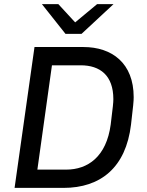

<svg xmlns="http://www.w3.org/2000/svg" viewBox="-20 -915 717 935"><path d="M533 -895H453L346 -806L264 -895H184L299 -750H377ZM386 -686H148L51 0H289C470 0 593 -99 618 -308C629 -402 631 -421 631 -442C631 -607 526 -686 386 -686ZM373 -597C467 -597 532 -548 532 -432C532 -415 530 -397 519 -308C498 -152 408 -89 302 -89H162L233 -597Z"/></svg>

Font: Chivo
Style: Italic
Weight: 400
Italic angle: -8°
Designer: Hector Gatti
Foundry: Omnibus-Type
Version: Version 1.003;PS 001.003;hotconv 1.0.70;makeotf.lib2.5.58329